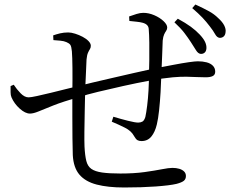

<svg xmlns="http://www.w3.org/2000/svg" viewBox="-20 -811 1040 852"><path d="M870 -572Q859 -573 849.5 -588.5Q840 -604 827 -624Q814 -644 798 -665Q782 -686 754 -712L769 -728Q804 -709 826.5 -692.5Q849 -676 866 -658Q883 -640 890 -625Q897 -610 896 -596Q895 -583 887.5 -577Q880 -571 870 -572ZM531 21Q459 21 409 8Q359 -5 332.5 -36Q306 -67 303 -123Q302 -154 301.5 -198.5Q301 -243 301 -295Q301 -347 301 -398Q302 -458 301.5 -508.5Q301 -559 299 -583Q297 -605 292 -612Q287 -619 275 -624Q264 -629 247.5 -630.5Q231 -632 217 -633L216 -654Q230 -659 246.5 -663Q263 -667 283 -667Q296 -667 313.5 -661.5Q331 -656 347 -647.5Q363 -639 373 -628.5Q383 -618 383 -608Q383 -599 379 -593Q375 -587 370.5 -577Q366 -567 364 -547Q363 -526 361.5 -490Q360 -454 358 -412Q357 -366 356 -317.5Q355 -269 354.5 -227.5Q354 -186 355 -161Q357 -121 363 -97Q369 -73 385.5 -61.5Q402 -50 433 -45.5Q464 -41 514 -41Q576 -41 622 -47.5Q668 -54 698.5 -60Q729 -66 745 -66Q762 -66 775.5 -62Q789 -58 797 -50Q805 -42 805 -30Q805 -16 795.5 -8.5Q786 -1 763 5Q733 12 671 16.5Q609 21 531 21ZM113 -307Q92 -307 67.5 -329Q43 -351 31 -379Q27 -388 27 -401.5Q27 -415 27 -429L41 -435Q54 -415 71.5 -397Q89 -379 107 -379Q117 -379 144.5 -385Q172 -391 207 -399.5Q242 -408 275.5 -416.5Q309 -425 331 -430Q351 -435 390 -444.5Q429 -454 478 -465Q527 -476 576 -487.5Q625 -499 664 -507Q711 -516 750.5 -523.5Q790 -531 818 -535Q846 -539 858 -539Q879 -539 896.5 -534.5Q914 -530 924.5 -519.5Q935 -509 935 -493Q935 -479 924 -473.5Q913 -468 893 -468Q873 -468 853 -469Q833 -470 807.5 -470.5Q782 -471 747 -468Q703 -464 645.5 -453.5Q588 -443 527.5 -429.5Q467 -416 415 -403.5Q363 -391 331 -380Q259 -360 216.5 -343Q174 -326 151 -316.5Q128 -307 113 -307ZM608 -185Q597 -185 590 -189Q583 -193 575 -207Q563 -230 534 -244.5Q505 -259 476 -271L483 -293Q516 -283 548 -275Q580 -267 593 -267Q604 -267 612 -271.5Q620 -276 625 -292Q629 -310 633 -342Q637 -374 639 -410Q641 -446 641 -475Q642 -506 642.5 -545.5Q643 -585 642.5 -622Q642 -659 640 -682Q639 -703 613 -710Q602 -713 587 -714.5Q572 -716 554 -718L553 -738Q570 -744 586 -749Q602 -754 616 -754Q640 -754 664.5 -743.5Q689 -733 705.5 -717.5Q722 -702 722 -689Q722 -681 717.5 -674.5Q713 -668 708.5 -658.5Q704 -649 702 -631Q701 -602 699.5 -563.5Q698 -525 696 -480Q695 -443 692.5 -401Q690 -359 686 -321.5Q682 -284 676 -259Q668 -225 651.5 -205Q635 -185 608 -185ZM955 -643Q943 -644 934.5 -659.5Q926 -675 911 -694Q896 -714 878.5 -732.5Q861 -751 833 -775L847 -791Q884 -774 907.5 -761Q931 -748 948 -731Q967 -714 975 -698Q983 -682 981 -669Q980 -656 973 -649.5Q966 -643 955 -643Z"/></svg>

Font: Noto Serif JP
Style: Regular
Weight: 400
Designer: Ryoko NISHIZUKA  (kana & ideographs); Frank Grießhammer (Latin, Greek & Cyrillic); Wenlong ZHANG  (bopomofo); Sandoll Co
Foundry: Adobe
Version: Version 2.003-H1;hotconv 1.1.1;makeotfexe 2.6.0